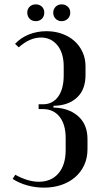

<svg xmlns="http://www.w3.org/2000/svg" viewBox="-20 -851 431 880"><path d="M182 9Q142 9 104.5 -1.5Q67 -12 38 -31L50 -50Q108 -18 158 -18Q215 -18 248 -56.5Q281 -95 281 -164V-218Q281 -281 253 -316Q225 -351 177 -351H157V-373H177Q221 -373 246.5 -408Q272 -443 272 -506V-546Q272 -608 243 -643.5Q214 -679 168 -679Q116 -679 66 -634L49 -650Q75 -678 112.5 -693Q150 -708 193 -708Q231 -708 263.5 -696.5Q296 -685 320 -664Q344 -643 358 -613Q372 -583 372 -547V-508Q372 -443 336.5 -407.5Q301 -372 243 -367L225 -366V-358L243 -357Q305 -351 343 -314Q381 -277 381 -213V-167Q381 -127 366 -94.5Q351 -62 324.5 -39Q298 -16 261.5 -3.5Q225 9 182 9ZM105 -793Q105 -810 116 -820.5Q127 -831 144 -831Q161 -831 172 -820.5Q183 -810 183 -793Q183 -776 172 -765Q161 -754 144 -754Q127 -754 116 -765Q105 -776 105 -793ZM224 -793Q224 -809 235 -820Q246 -831 262 -831Q279 -831 290.5 -820.5Q302 -810 302 -793Q302 -776 290.5 -765Q279 -754 262 -754Q246 -754 235 -765Q224 -776 224 -793Z"/></svg>

Font: Moniqa Narrow Heading
Style: Bold
Weight: 700
Width: 4
Designer: Rajesh Rajput
Foundry: Rajesh Rajput
Version: Version 1.000